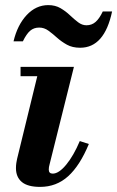

<svg xmlns="http://www.w3.org/2000/svg" viewBox="-20 -722 459 752"><path d="M133.5 -614Q112.5 -614 98 -601.5Q83.5 -589 69.5 -560H33Q48 -624 84.5 -663Q121 -702 169 -702Q196.5 -702 217 -690Q237.5 -678 254 -662.2Q270.5 -646.5 286 -634.8Q301.5 -623 318.5 -623Q339.5 -623 354.5 -636.2Q369.5 -649.5 382.5 -677H419Q389 -535 294 -535Q263.5 -535 242 -547Q220.5 -559 203.2 -574.5Q186 -590 169.5 -602Q153 -614 133.5 -614ZM328 -158Q293 -73.5 247 -31.8Q201 10 137 10Q88.5 10 65.5 -9.2Q42.5 -28.5 42.5 -63.5Q42.5 -74.5 44 -84Q45.5 -93.5 47 -100L126 -423.5H60.5V-460H269.5L174 -77.5Q172.5 -73 171.8 -67.8Q171 -62.5 171 -58Q171 -42 186.5 -42Q210.5 -42 239.5 -77.2Q268.5 -112.5 292.5 -169.5Z"/></svg>

Font: Bodoni* 06pt
Style: Bold Italic
Weight: 700
Italic angle: -13°
Version: Version 2.3